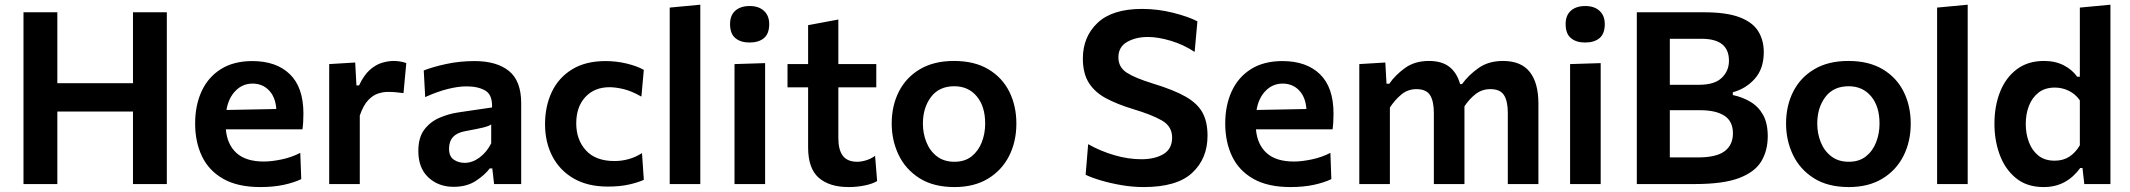

<svg xmlns="http://www.w3.org/2000/svg" viewBox="-20 -764 8840 797"><path d="M77.5 0V-713H218V-418.5H532V-713H672.5V0H532V-301H218V0Z M1061 12.5Q967 12.5 907 -21.5Q847 -55.5 818.5 -115Q790 -174.5 790 -251Q790 -327 817.2 -385.8Q844.5 -444.5 897.5 -477.5Q950.5 -510.5 1027.5 -510.5Q1127 -510.5 1183.2 -456Q1239.5 -401.5 1239.5 -292.5Q1239.5 -254.5 1235.5 -227H917.5Q923 -164 961.8 -128.8Q1000.5 -93.5 1075.5 -93.5Q1107 -93.5 1149 -102.2Q1191 -111 1226.5 -129.5L1230.5 -20.5Q1202 -6.5 1158.8 3Q1115.5 12.5 1061 12.5ZM1028.5 -417Q987 -417 957.8 -387.2Q928.5 -357.5 920 -307.5L1127 -311.5Q1123.5 -361 1096.5 -389Q1069.5 -417 1028.5 -417Z M1346.5 0V-498L1454.5 -504.5L1459.5 -409.5H1470.5Q1490.5 -452 1515 -473.8Q1539.5 -495.5 1565.2 -503.2Q1591 -511 1613.5 -511Q1625.5 -511 1639.5 -509Q1653.5 -507 1666.5 -502L1655 -377.5Q1637 -380 1622.2 -381.2Q1607.5 -382.5 1589.5 -382.5Q1571 -382.5 1549.5 -375.8Q1528 -369 1508 -347.8Q1488 -326.5 1473.5 -284.5V0Z M1863 11.5Q1800 11.5 1758.2 -27.5Q1716.5 -66.5 1716.5 -137Q1716.5 -193 1741.2 -225.8Q1766 -258.5 1803.5 -274.8Q1841 -291 1880 -297L2022.5 -318Q2024.5 -370.5 1994.5 -388Q1964.5 -405.5 1916.5 -405.5Q1882 -405.5 1838.2 -394.5Q1794.5 -383.5 1745 -361L1739 -471.5Q1775.5 -486 1831.5 -498.2Q1887.5 -510.5 1950 -510.5Q2041.5 -510.5 2092.5 -469.5Q2143.5 -428.5 2143.5 -335.5V0H2031L2023.5 -65H2013Q1992.5 -37.5 1955 -13Q1917.5 11.5 1863 11.5ZM1909 -88Q1940.5 -88 1970.2 -109.8Q2000 -131.5 2019 -169V-247.5Q2009 -240.5 1988.2 -235.2Q1967.5 -230 1911 -219.5Q1844 -207.5 1844 -147Q1844 -114.5 1863.8 -101.2Q1883.5 -88 1909 -88Z M2503 10.5Q2419.5 10.5 2361.2 -23.2Q2303 -57 2272.8 -115.5Q2242.5 -174 2242.5 -248.5Q2242.5 -323.5 2270.8 -382.8Q2299 -442 2355 -476.2Q2411 -510.5 2493.5 -510.5Q2537.5 -510.5 2580 -500.5Q2622.5 -490.5 2652.5 -474L2642.5 -363Q2600 -387 2567.2 -394.5Q2534.5 -402 2510.5 -402Q2447.5 -402 2409.8 -361.2Q2372 -320.5 2372 -252Q2372 -184 2412.2 -139.8Q2452.5 -95.5 2531 -95.5Q2560.5 -95.5 2589.5 -103.5Q2618.5 -111.5 2645 -128.5L2652.5 -17.5Q2627 -6 2590 2.2Q2553 10.5 2503 10.5Z M2760 0V-732.5L2887 -744.5V0Z M3029 0V-498L3156 -502V0ZM3091 -587.5Q3054.5 -587.5 3032.5 -605.8Q3010.5 -624 3010.5 -664Q3010.5 -700.5 3032.5 -719.8Q3054.5 -739 3092 -739Q3129.5 -739 3151.2 -719Q3173 -699 3173 -664Q3173 -624 3151.2 -605.8Q3129.5 -587.5 3091 -587.5Z M3503 12.5Q3423 12.5 3378.8 -26Q3334.5 -64.5 3334.5 -152.5V-401.5H3249V-498H3334.5V-659.5L3460 -683V-498H3617.5V-401.5H3460V-190.5Q3460 -142 3478.8 -117.2Q3497.5 -92.5 3538.5 -92.5Q3555 -92.5 3575 -98.5Q3595 -104.5 3612.5 -117L3621 -12.5Q3602.5 -1 3569.8 5.8Q3537 12.5 3503 12.5Z M3942.5 12.5Q3854.5 12.5 3796.5 -24.5Q3738.5 -61.5 3710 -121.5Q3681.5 -181.5 3681.5 -251Q3681.5 -325.5 3711.5 -384.2Q3741.5 -443 3799.2 -477Q3857 -511 3940 -511Q4025 -511 4082.8 -476.5Q4140.5 -442 4169.8 -383.2Q4199 -324.5 4199 -251Q4199 -176 4168.8 -116.5Q4138.5 -57 4081 -22.2Q4023.5 12.5 3942.5 12.5ZM3942 -92.5Q3985 -92.5 4013.2 -115Q4041.5 -137.5 4055.5 -173.8Q4069.5 -210 4069.5 -251Q4069.5 -322.5 4034.5 -364.2Q3999.5 -406 3941.5 -406Q3878 -406 3844.5 -361.2Q3811 -316.5 3811 -251Q3811 -210 3825.5 -173.8Q3840 -137.5 3869.2 -115Q3898.5 -92.5 3942 -92.5Z M4727.5 12.5Q4683 12.5 4636.8 4.8Q4590.5 -3 4550.8 -14.8Q4511 -26.5 4486.5 -38.5L4497 -165.5Q4548.5 -136.5 4605.8 -119.8Q4663 -103 4717.5 -103Q4774 -103 4809.8 -124.5Q4845.5 -146 4845.5 -193Q4845.5 -240 4802.5 -264.2Q4759.5 -288.5 4684 -311Q4618 -331 4571.2 -356Q4524.5 -381 4499.8 -420.2Q4475 -459.5 4475 -521Q4475 -611.5 4536.2 -669.2Q4597.5 -727 4720.5 -727Q4786 -727 4849.5 -711Q4913 -695 4950.5 -675.5L4939 -548.5Q4892.5 -579 4839.8 -594.8Q4787 -610.5 4745 -610.5Q4694.5 -610.5 4658.5 -589.8Q4622.5 -569 4622.5 -526Q4622.5 -485 4657 -462.5Q4691.5 -440 4766.5 -417Q4852 -391 4901.2 -363Q4950.5 -335 4971.5 -296.8Q4992.5 -258.5 4992.5 -200.5Q4992.5 -106 4929.2 -46.8Q4866 12.5 4727.5 12.5Z M5337 12.5Q5243 12.5 5183 -21.5Q5123 -55.5 5094.5 -115Q5066 -174.5 5066 -251Q5066 -327 5093.2 -385.8Q5120.5 -444.5 5173.5 -477.5Q5226.5 -510.5 5303.5 -510.5Q5403 -510.5 5459.2 -456Q5515.5 -401.5 5515.5 -292.5Q5515.5 -254.5 5511.5 -227H5193.5Q5199 -164 5237.8 -128.8Q5276.5 -93.5 5351.5 -93.5Q5383 -93.5 5425 -102.2Q5467 -111 5502.5 -129.5L5506.5 -20.5Q5478 -6.5 5434.8 3Q5391.5 12.5 5337 12.5ZM5304.5 -417Q5263 -417 5233.8 -387.2Q5204.5 -357.5 5196 -307.5L5403 -311.5Q5399.5 -361 5372.5 -389Q5345.5 -417 5304.5 -417Z M5622.5 0V-498L5730.5 -504.5L5735.5 -416.5H5747Q5771.5 -452 5812 -481.5Q5852.5 -511 5911.5 -511Q5965.5 -511 5996.8 -486.2Q6028 -461.5 6041 -415H6049Q6075 -451.5 6116.8 -481.2Q6158.5 -511 6219 -511Q6294 -511 6330 -465.5Q6366 -420 6366 -334V0H6239V-295Q6239 -344 6223.2 -369Q6207.5 -394 6166.5 -394Q6131.5 -394 6105 -373.2Q6078.5 -352.5 6059 -322.5V0H5932V-295Q5932 -344 5916.2 -369Q5900.5 -394 5859.5 -394Q5823.5 -394 5796.5 -371.2Q5769.5 -348.5 5749.5 -317.5V0Z M6497.5 0V-498L6624.5 -502V0ZM6559.5 -587.5Q6523 -587.5 6501 -605.8Q6479 -624 6479 -664Q6479 -700.5 6501 -719.8Q6523 -739 6560.5 -739Q6598 -739 6619.8 -719Q6641.5 -699 6641.5 -664Q6641.5 -624 6619.8 -605.8Q6598 -587.5 6559.5 -587.5Z M7015.5 0H6774.5V-713H7054Q7146.5 -713 7200.8 -692.5Q7255 -672 7278.2 -634.8Q7301.5 -597.5 7301.5 -547.5Q7301.5 -479.5 7264.8 -437.8Q7228 -396 7173 -381V-369.5Q7213.5 -361 7246.5 -341.2Q7279.5 -321.5 7298.8 -286.8Q7318 -252 7318 -198.5Q7318 -140 7291.8 -95.2Q7265.5 -50.5 7199.8 -25.2Q7134 0 7015.5 0ZM7043.5 -603H6911.5V-412H7032.5Q7097 -412 7127 -440.8Q7157 -469.5 7157 -512Q7157 -603 7043.5 -603ZM6911.5 -110.5H7027.5Q7105 -110.5 7139.2 -136.5Q7173.5 -162.5 7173.5 -210.5Q7173.5 -260.5 7138.2 -283.5Q7103 -306.5 7037.5 -306.5H6911.5Z M7655 12.5Q7567 12.5 7509 -24.5Q7451 -61.5 7422.5 -121.5Q7394 -181.5 7394 -251Q7394 -325.5 7424 -384.2Q7454 -443 7511.8 -477Q7569.5 -511 7652.5 -511Q7737.5 -511 7795.2 -476.5Q7853 -442 7882.2 -383.2Q7911.5 -324.5 7911.5 -251Q7911.5 -176 7881.2 -116.5Q7851 -57 7793.5 -22.2Q7736 12.5 7655 12.5ZM7654.5 -92.5Q7697.5 -92.5 7725.8 -115Q7754 -137.5 7768 -173.8Q7782 -210 7782 -251Q7782 -322.5 7747 -364.2Q7712 -406 7654 -406Q7590.5 -406 7557 -361.2Q7523.5 -316.5 7523.5 -251Q7523.5 -210 7538 -173.8Q7552.5 -137.5 7581.8 -115Q7611 -92.5 7654.5 -92.5Z M8021 0V-732.5L8148 -744.5V0Z M8463 12.5Q8394 12.5 8348.8 -24.2Q8303.5 -61 8281.2 -120.8Q8259 -180.5 8259 -250Q8259 -324 8282.5 -383Q8306 -442 8352 -476.5Q8398 -511 8464.5 -511Q8511.5 -511 8546.5 -493Q8581.5 -475 8602.5 -445.5H8613.5V-732.5L8740.5 -744.5V0H8632L8624.5 -66.5H8615Q8587 -28 8549.5 -7.8Q8512 12.5 8463 12.5ZM8509 -97Q8545 -97 8570.8 -114.2Q8596.5 -131.5 8613.5 -161V-347.5Q8595.5 -373.5 8568 -387Q8540.5 -400.5 8510 -400.5Q8469 -400.5 8442.2 -379.8Q8415.5 -359 8402.2 -324.8Q8389 -290.5 8389 -249Q8389 -209.5 8401.8 -174.8Q8414.5 -140 8441 -118.5Q8467.5 -97 8509 -97Z"/></svg>

Font: Heraclito SemiBold
Style: Regular
Weight: 600
Designer: Kostas Bartsokas (font) & Cristiano Sobral (main changes)
Foundry: Kostas Bartsokas (font) & Cristiano Sobral (main changes)
Version: Version 1.00;July 8, 2020;FontCreator 13.0.0.2655 64-bit